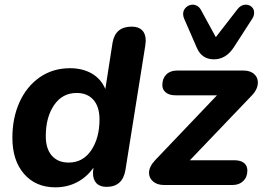

<svg xmlns="http://www.w3.org/2000/svg" viewBox="-20 -792 1125 822"><path d="M33 -202Q33 -287 63.5 -354.5Q94 -422 150 -461Q206 -500 280 -500Q333 -500 372.5 -477.5Q412 -455 431 -411L462 -610Q474 -678 544 -678Q573 -678 588.5 -662.5Q604 -647 604 -617Q603 -607 602 -597L517 -64Q505 8 436 8Q408 8 393 -7.5Q378 -23 378 -52Q378 -58 380 -74Q352 -34 310 -12Q268 10 217 10Q133 10 83 -47.5Q33 -105 33 -202ZM406 -281Q406 -335 380 -364.5Q354 -394 308 -394Q247 -394 211.5 -342Q176 -290 176 -209Q176 -155 202 -125.5Q228 -96 274 -96Q335 -96 370.5 -148.5Q406 -201 406 -281ZM618 -52Q618 -78 644 -106L909 -384H731Q705 -384 690 -396Q675 -408 675 -428Q675 -456 692 -473Q709 -490 738 -490H1022Q1051 -490 1067.5 -475.5Q1084 -461 1084 -439Q1084 -409 1056 -381L793 -106H982Q1010 -106 1024.5 -94.5Q1039 -83 1039 -62Q1039 -34 1021.5 -17Q1004 0 976 0H682Q653 0 635.5 -15Q618 -30 618 -52ZM822 -589 768 -713Q764 -722 764 -732Q764 -749 776.5 -760.5Q789 -772 805 -772Q815 -772 824.5 -766.5Q834 -761 840 -750L904 -633L997 -753Q1012 -772 1032 -772Q1047 -772 1057.5 -762.5Q1068 -753 1068 -738Q1068 -724 1060 -712L982 -591Q948 -538 896 -538Q843 -538 822 -589Z"/></svg>

Font: SN Pro Bold
Style: Bold Italic
Weight: 700
Italic angle: -9°
Designer: Tobias Whetton
Foundry: Supernotes
Version: Version 1.003